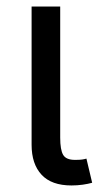

<svg xmlns="http://www.w3.org/2000/svg" viewBox="-20 -566 315 590"><path d="M199.7 3.9Q138.2 3.9 107.7 -29.1Q77.1 -62 77.1 -121.1V-545.9H165V-143.1Q165 -105.5 174.1 -90.1Q183.1 -74.7 210.4 -74.7Q224.6 -74.7 231.9 -75.7Q239.3 -76.7 245.6 -78.6L263.2 -4.4Q251.5 -1 234.4 1.5Q217.3 3.9 199.7 3.9Z"/></svg>

Font: Inter Variable LoSnoCo
Style: Regular
Weight: 400
Designer: Rasmus Andersson
Foundry: rsms
Version: Version 4.000;git-a52131595; featfreeze: case,dlig,ss01,ss02